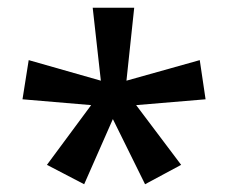

<svg xmlns="http://www.w3.org/2000/svg" viewBox="-20 -780 589 495"><path d="M326 -760 306 -572 495 -625 510 -524 331 -509 447 -355 354 -305 271 -473 197 -305 101 -355 215 -509 38 -524 54 -625 240 -572 219 -760Z"/></svg>

Font: Noto Sans Tangsa Medium
Style: Regular
Weight: 500
Version: Version 1.504